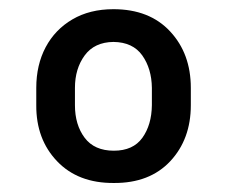

<svg xmlns="http://www.w3.org/2000/svg" viewBox="-20 -742 501 424"><path d="M60.1 -509.8V-547.9Q60.1 -598.6 80.8 -637.7Q101.6 -676.8 139.9 -699.2Q178.2 -721.7 230.5 -721.7Q310.1 -721.7 355.7 -672.6Q401.4 -623.5 401.4 -547.9V-509.8Q401.4 -434.6 356 -386Q310.5 -337.4 231.4 -337.9Q152.3 -337.4 106 -386Q59.6 -434.6 60.1 -509.8ZM145.5 -547.9V-509.8Q145.5 -466.3 167 -437.7Q188.5 -409.2 231.4 -409.2Q273.9 -409.2 294.4 -437.7Q314.9 -466.3 315.4 -509.8V-547.9Q314.9 -590.3 294.2 -619.6Q273.4 -648.9 230.5 -649.4Q188.5 -648.9 167 -619.6Q145.5 -590.3 145.5 -547.9Z"/></svg>

Font: Inter V
Style: Weight 500 Optical size 14.0
Weight: 500
Designer: Rasmus Andersson
Foundry: rsms
Version: Version 4.000;git-4fc901f